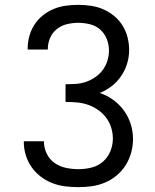

<svg xmlns="http://www.w3.org/2000/svg" viewBox="-20 -763 640 791"><path d="M303 8Q275 8 247.5 4.5Q220 1 194.5 -9Q169 -19 147 -36Q125 -53 109.5 -75.5Q94 -98 86 -124.5Q78 -151 78 -179Q78 -179 78 -179.5Q78 -180 78 -181H161Q161 -180 161 -180Q161 -180 161 -179Q161 -154 172.5 -130Q184 -106 205 -91.5Q226 -77 251.5 -71.5Q277 -66 303 -66Q330 -66 356.5 -72.5Q383 -79 403.5 -96.5Q424 -114 434.5 -139.5Q445 -165 445 -192Q445 -215 438 -237.5Q431 -260 417 -278.5Q403 -297 383.5 -310.5Q364 -324 342 -331.5Q320 -339 297 -341Q274 -343 250 -343V-416Q272 -416 293.5 -417.5Q315 -419 335 -426Q355 -433 373 -445.5Q391 -458 403.5 -475Q416 -492 422.5 -513Q429 -534 429 -555Q429 -579 420 -602Q411 -625 393 -641Q375 -657 351 -663Q327 -669 303 -669Q279 -669 256 -663.5Q233 -658 214.5 -643.5Q196 -629 186.5 -607Q177 -585 177 -561Q177 -561 177 -560Q177 -559 177 -559H94Q94 -560 94 -561Q94 -562 94 -563Q94 -589 101 -614.5Q108 -640 122 -661.5Q136 -683 156.5 -699.5Q177 -716 201 -726Q225 -736 251 -739.5Q277 -743 303 -743Q329 -743 355.5 -739Q382 -735 406 -724.5Q430 -714 450.5 -697Q471 -680 485 -657.5Q499 -635 505.5 -609Q512 -583 512 -557Q512 -528 503.5 -500.5Q495 -473 479 -449.5Q463 -426 440.5 -408.5Q418 -391 391 -380Q421 -370 446.5 -351.5Q472 -333 490.5 -307.5Q509 -282 518.5 -252Q528 -222 528 -190Q528 -162 520.5 -134.5Q513 -107 498 -83Q483 -59 461 -40.5Q439 -22 413 -11Q387 0 359 4Q331 8 303 8Z"/></svg>

Font: Iosevka Meiseki Sans
Style: Regular
Weight: 400
Monospace: yes
Designer: Belleve Invis
Foundry: Belleve Invis
Version: Version 11.2.6; ttfautohint (v1.8.4)